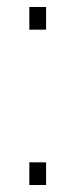

<svg xmlns="http://www.w3.org/2000/svg" viewBox="-20 -530 216 550"><path d="M64 -445V-510H112V-445ZM64 0V-65H112V0Z"/></svg>

Font: Saira Thin
Style: Regular
Weight: 100
Designer: Hector Gatti with collaboration of the Omnibus-Type team
Foundry: Omnibus-Type
Version: Version 1.101